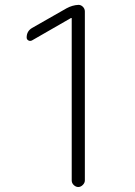

<svg xmlns="http://www.w3.org/2000/svg" viewBox="-20 -750 540 770"><path d="M108.4 -587.9Q100.6 -584 93.8 -587.9Q86.9 -591.8 86.9 -599.6Q86.9 -625 108.4 -637.7L247.1 -716.8Q270.5 -729.5 294.9 -730.5Q304.7 -730.5 312.5 -722.7Q320.3 -714.8 320.3 -704.1V-26.4Q320.3 -16.6 312 -8.3Q303.7 0 293.9 0Q284.2 0 275.9 -7.8Q267.6 -15.6 267.6 -26.4V-675.8Q267.6 -677.7 266.6 -677.7H264.6Z"/></svg>

Font: Rounded-X Mgen+ 1mn light
Style: Regular
Weight: 200
Designer: [Source Han Sans]
Ryoko NISHIZUKA  (kana & ideographs); Paul D. Hunt (Latin, Greek & Cyrillic); Wenlong ZHANG  (bopomofo
Version: Version 1.059.20150602